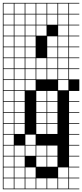

<svg xmlns="http://www.w3.org/2000/svg" viewBox="-20 -1025 578 1352"><path d="M0 307.7V-1004.8H538.5V-1000H466.3V-927.9H538.5V-923.1H466.3V-851H538.5V-846.2H466.3V-774H538.5V-769.2H466.3V-697.1H538.5V-692.3H466.3V-620.2H538.5V-615.4H466.3V-543.3H538.5V-538.5H466.3V-466.3H538.5V-384.6H466.3V-312.5H538.5V-307.7H466.3V-235.6H538.5V-230.8H466.3V-158.7H538.5V-153.8H466.3V-81.7H538.5V-76.9H466.3V-4.8H538.5V0H466.3V72.1H538.5V76.9H466.3V149H538.5V153.8H466.3V226H538.5V230.8H466.3V302.9H538.5V307.7ZM389.4 -927.9H461.5V-1000H389.4ZM312.5 -927.9H384.6V-1000H312.5ZM235.6 -927.9H307.7V-1000H235.6ZM4.8 -927.9H76.9V-1000H4.8ZM158.7 -927.9H230.8V-1000H158.7ZM81.7 -927.9H153.8V-1000H81.7ZM389.4 -851H461.5V-923.1H389.4ZM312.5 -851H384.6V-923.1H312.5ZM235.6 -851H307.7V-923.1H235.6ZM4.8 -851H76.9V-923.1H4.8ZM158.7 -851H230.8V-923.1H158.7ZM81.7 -851H153.8V-923.1H81.7ZM389.4 -774H461.5V-846.2H389.4ZM235.6 -774H307.7V-846.2H235.6ZM4.8 -774H76.9V-846.2H4.8ZM158.7 -774H230.8V-846.2H158.7ZM81.7 -774H153.8V-846.2H81.7ZM389.4 -697.1H461.5V-769.2H389.4ZM312.5 -697.1H384.6V-769.2H312.5ZM4.8 -697.1H76.9V-769.2H4.8ZM158.7 -697.1H230.8V-769.2H158.7ZM81.7 -697.1H153.8V-769.2H81.7ZM389.4 -620.2H461.5V-692.3H389.4ZM312.5 -620.2H384.6V-692.3H312.5ZM4.8 -620.2H76.9V-692.3H4.8ZM158.7 -620.2H230.8V-692.3H158.7ZM81.7 -620.2H153.8V-692.3H81.7ZM81.7 -543.3H153.8V-615.4H81.7ZM4.8 -543.3H76.9V-615.4H4.8ZM389.4 -543.3H461.5V-615.4H389.4ZM312.5 -543.3H384.6V-615.4H312.5ZM235.6 -543.3H307.7V-615.4H235.6ZM158.7 -543.3H230.8V-615.4H158.7ZM81.7 -466.3H153.8V-538.5H81.7ZM235.6 -466.3H307.7V-538.5H235.6ZM158.7 -466.3H230.8V-538.5H158.7ZM312.5 -466.3H384.6V-538.5H312.5ZM4.8 -466.3H76.9V-538.5H4.8ZM389.4 -466.3H461.5V-538.5H389.4ZM158.7 -389.4H230.8V-461.5H158.7ZM81.7 -389.4H153.8V-461.5H81.7ZM389.4 -389.4H461.5V-461.5H389.4ZM4.8 -389.4H76.9V-461.5H4.8ZM4.8 -312.5H76.9V-384.6H4.8ZM81.7 -312.5H153.8V-384.6H81.7ZM312.5 -312.5H384.6V-384.6H312.5ZM235.6 -312.5H307.7V-384.6H235.6ZM4.8 -235.6H76.9V-307.7H4.8ZM312.5 -235.6H384.6V-307.7H312.5ZM235.6 -235.6H307.7V-307.7H235.6ZM81.7 -235.6H153.8V-307.7H81.7ZM4.8 -158.7H76.9V-230.8H4.8ZM81.7 -158.7H153.8V-230.8H81.7ZM312.5 -158.7H384.6V-230.8H312.5ZM235.6 -158.7H307.7V-230.8H235.6ZM4.8 -81.7H76.9V-153.8H4.8ZM235.6 -81.7H307.7V-153.8H235.6ZM312.5 -81.7H384.6V-153.8H312.5ZM81.7 -81.7H153.8V-153.8H81.7ZM158.7 -4.8H230.8V-76.9H158.7ZM76.9 -76.9H4.8V-4.8H76.9ZM235.6 72.1H307.7V0H235.6ZM312.5 72.1H384.6V0H312.5ZM4.8 72.1H76.9V0H4.8ZM81.7 72.1H153.8V0H81.7ZM158.7 72.1H230.8V0H158.7ZM312.5 149H384.6V76.9H312.5ZM235.6 149H307.7V76.9H235.6ZM4.8 149H76.9V76.9H4.8ZM81.7 149H153.8V76.9H81.7ZM158.7 226H230.8V153.8H158.7ZM389.4 226H461.5V153.8H389.4ZM81.7 226H153.8V153.8H81.7ZM4.8 226H76.9V153.8H4.8ZM389.4 302.9H461.5V230.8H389.4ZM158.7 302.9H230.8V230.8H158.7ZM235.6 302.9H307.7V230.8H235.6ZM81.7 302.9H153.8V230.8H81.7ZM4.8 302.9H76.9V230.8H4.8ZM312.5 302.9H384.6V230.8H312.5Z"/></svg>

Font: Jacquarda Bastarda 9 Charted
Style: Regular
Weight: 400
Designer: Sarah Cadigan-Fried
Version: Version 1.000; ttfautohint (v1.8.4.7-5d5b)